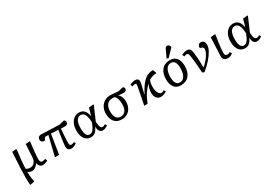

<svg xmlns="http://www.w3.org/2000/svg" viewBox="63 -2149 5440 3816"><g transform="rotate(-30 2783.0 -241.0)"><path d="M75 230 64 225Q60 201 58.5 161.5Q57 122 57 67Q57 -31 63.5 -174Q70 -317 83 -519L174 -527L185 -522Q166 -384 156 -273Q146 -162 146 -91Q163 -81 188 -73Q213 -65 230 -65Q295 -65 333.5 -107.5Q372 -150 376 -228L393 -519L484 -527L495 -522Q489 -478 482 -421Q475 -364 469.5 -306Q464 -248 460.5 -202Q457 -156 457 -133Q457 -53 513 -53Q524 -53 544.5 -58.5Q565 -64 580 -71L599 -19Q527 14 480 14Q440 14 412.5 -16Q385 -46 386 -89H385Q357 -44 317 -16.5Q277 11 241 11Q217 11 189.5 1Q162 -9 144 -25H143Q143 12 146 55Q149 98 154.5 138.5Q160 179 167 210Z M1142 14Q1048 14 1048 -80Q1048 -112 1060.5 -206Q1073 -300 1095 -439Q1054 -441 1013 -443Q972 -445 931 -447L860 0H775L765 -5L873 -448Q856 -449 841 -449.5Q826 -450 818 -450Q786 -450 776 -422L763 -389Q726 -382 698.5 -400.5Q671 -419 671 -453Q671 -489 693.5 -511Q716 -533 753 -531L1166 -516L1288 -545Q1317 -520 1317 -498Q1317 -470 1298.5 -451Q1280 -432 1251 -432Q1238 -432 1209 -432.5Q1180 -433 1152 -434Q1147 -376 1142.5 -314.5Q1138 -253 1135.5 -201.5Q1133 -150 1133 -121Q1133 -84 1143.5 -68.5Q1154 -53 1178 -53Q1189 -53 1209 -60Q1229 -67 1239 -74L1262 -34Q1193 14 1142 14Z M1586 14Q1499 14 1448 -54.5Q1397 -123 1397 -240Q1397 -327 1425 -392.5Q1453 -458 1503 -495Q1553 -532 1619 -532Q1692 -532 1737 -484Q1782 -436 1793 -347H1794Q1802 -373 1809.5 -396Q1817 -419 1825 -448Q1833 -477 1844 -519L1946 -527L1957 -522Q1935 -472 1911 -416.5Q1887 -361 1864 -307.5Q1841 -254 1822 -209L1821 -186Q1828 -108 1843 -78.5Q1858 -49 1891 -49Q1920 -49 1953 -73L1978 -34Q1950 -12 1919 1Q1888 14 1860 14Q1813 14 1787.5 -22.5Q1762 -59 1761 -128H1760Q1727 -52 1686.5 -19Q1646 14 1586 14ZM1596 -46Q1638 -46 1674.5 -90.5Q1711 -135 1749 -233L1747 -267Q1735 -473 1622 -473Q1561 -473 1527.5 -412.5Q1494 -352 1494 -242Q1494 -142 1519 -94Q1544 -46 1596 -46Z M2299 14Q2191 14 2132 -53Q2073 -120 2073 -243Q2073 -324 2106 -386.5Q2139 -449 2198 -484Q2257 -519 2333 -519Q2356 -519 2396.5 -515.5Q2437 -512 2508 -504L2630 -532Q2659 -509 2659 -486Q2659 -458 2640.5 -442Q2622 -426 2590 -426Q2578 -426 2556.5 -427.5Q2535 -429 2510.5 -431.5Q2486 -434 2465 -437V-435Q2487 -425 2504 -398Q2521 -371 2531.5 -334Q2542 -297 2542 -257Q2542 -177 2511.5 -115.5Q2481 -54 2426 -20Q2371 14 2299 14ZM2306 -44Q2375 -44 2413 -98Q2451 -152 2451 -250Q2451 -320 2435 -370Q2419 -420 2390 -442Q2377 -443 2361 -444.5Q2345 -446 2336 -446Q2257 -446 2213 -391.5Q2169 -337 2169 -237Q2169 -44 2306 -44Z M3199 14Q3133 14 3096.5 -30Q3060 -74 3060 -153Q3060 -244 3109 -342Q3068 -300 3038.5 -265Q3009 -230 2985.5 -194Q2962 -158 2939.5 -111.5Q2917 -65 2889 0H2813Q2837 -118 2856 -213.5Q2875 -309 2885.5 -369Q2896 -429 2896 -438Q2896 -466 2866 -466Q2842 -466 2802 -450L2783 -499Q2815 -514 2848.5 -523Q2882 -532 2909 -532Q2946 -532 2966.5 -513.5Q2987 -495 2987 -463Q2987 -439 2971.5 -369.5Q2956 -300 2927 -193L2930 -192Q2995 -315 3055.5 -389.5Q3116 -464 3180 -496.5Q3244 -529 3319 -526L3346 -451L3341 -440Q3295 -438 3255 -426.5Q3215 -415 3173 -392Q3143 -335 3143 -237Q3143 -184 3156 -141.5Q3169 -99 3191 -74Q3213 -49 3240 -49Q3254 -49 3271.5 -56Q3289 -63 3302 -73L3327 -34Q3303 -14 3266.5 0Q3230 14 3199 14Z M3650 14Q3554 14 3502 -51Q3450 -116 3450 -234Q3450 -374 3517 -453Q3584 -532 3704 -532Q3802 -532 3854.5 -467.5Q3907 -403 3907 -284Q3907 -142 3840 -64Q3773 14 3650 14ZM3662 -46Q3733 -46 3771.5 -111Q3810 -176 3810 -294Q3810 -473 3695 -473Q3625 -473 3586 -408.5Q3547 -344 3547 -229Q3547 -46 3662 -46ZM3703 -573 3667 -590 3747 -761Q3760 -788 3770.5 -797Q3781 -806 3800 -806Q3822 -806 3836.5 -794Q3851 -782 3862 -753V-738Z M4184 23 4140 2Q4138 -35 4136.5 -61Q4135 -87 4133 -115.5Q4131 -144 4127 -184.5Q4123 -225 4116 -291Q4109 -365 4101.5 -402.5Q4094 -440 4083.5 -453Q4073 -466 4054 -466Q4027 -466 3992 -450L3973 -499Q4001 -513 4036 -522.5Q4071 -532 4091 -532Q4122 -532 4141.5 -523Q4161 -514 4173.5 -489.5Q4186 -465 4193 -420Q4200 -375 4205 -302Q4208 -276 4209.5 -237Q4211 -198 4212 -154Q4213 -110 4213 -68Q4273 -118 4319.5 -174.5Q4366 -231 4393 -284Q4420 -337 4420 -375Q4420 -413 4388 -425L4344 -441Q4340 -480 4359.5 -506Q4379 -532 4413 -532Q4456 -532 4479 -503Q4502 -474 4502 -420Q4502 -365 4463 -292.5Q4424 -220 4353 -139Q4282 -58 4184 23Z M4727 14Q4675 14 4647.5 -14Q4620 -42 4620 -94Q4620 -97 4619 -80.5Q4618 -64 4617 -36Q4617 -36 4617 -36Q4617 -36 4617 -36Q4615 0 4613 49.5Q4611 99 4608.5 149.5Q4606 200 4604 242Q4602 284 4601 306.5Q4600 329 4600.5 322Q4601 315 4603 268Q4605 221 4609.5 124Q4614 27 4621.5 -131Q4629 -289 4639 -519L4735 -527L4747 -522Q4733 -436 4722 -359Q4711 -282 4705.5 -221.5Q4700 -161 4700 -124Q4700 -86 4713 -70Q4726 -54 4758 -54Q4786 -54 4821 -73L4843 -32Q4797 14 4727 14Z M5123 14Q5036 14 4985 -54.5Q4934 -123 4934 -240Q4934 -327 4962 -392.5Q4990 -458 5040 -495Q5090 -532 5156 -532Q5229 -532 5274 -484Q5319 -436 5330 -347H5331Q5339 -373 5346.5 -396Q5354 -419 5362 -448Q5370 -477 5381 -519L5483 -527L5494 -522Q5472 -472 5448 -416.5Q5424 -361 5401 -307.5Q5378 -254 5359 -209L5358 -186Q5365 -108 5380 -78.5Q5395 -49 5428 -49Q5457 -49 5490 -73L5515 -34Q5487 -12 5456 1Q5425 14 5397 14Q5350 14 5324.5 -22.5Q5299 -59 5298 -128H5297Q5264 -52 5223.5 -19Q5183 14 5123 14ZM5133 -46Q5175 -46 5211.5 -90.5Q5248 -135 5286 -233L5284 -267Q5272 -473 5159 -473Q5098 -473 5064.5 -412.5Q5031 -352 5031 -242Q5031 -142 5056 -94Q5081 -46 5133 -46Z"/></g></svg>

Font: Literata 7pt
Style: Italic
Weight: 400
Italic angle: -2°
Designer: Latin by Veronika Burian and Jose Scaglione. Greek by Irene Vlachou. Cyrillic by Vera Evstafieva
Foundry: TypeTogether
Version: Version 3.002